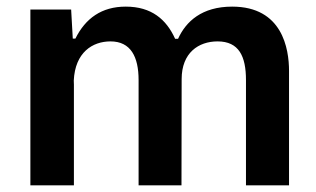

<svg xmlns="http://www.w3.org/2000/svg" viewBox="-20 -557 950 577"><path d="M193.8 -528.3H71.3V0H202.1V-302.7L201.7 -314.9C205.6 -399.4 257.8 -432.6 312 -432.6C373 -432.6 396.5 -386.2 396.5 -316.4V0H525.4L525.9 -319.3C525.9 -398.4 576.7 -432.6 633.8 -432.6C698.2 -432.6 719.2 -387.7 719.2 -316.4V0H848.6V-343.8C848.6 -410.6 828.6 -537.1 677.7 -537.1C586.4 -537.1 538.6 -492.2 515.1 -440.4H506.3C480 -498.5 435.5 -537.1 357.9 -537.1C285.6 -537.1 236.8 -502 206.5 -440.9H198.7V-441.4Z"/></svg>

Font: Faust Sans Bold
Style: Regular
Weight: 700
Designer: Andreas Faust
Version: Version 1.003;Glyphs 3.1.2 (3151)